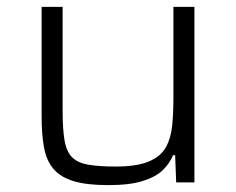

<svg xmlns="http://www.w3.org/2000/svg" viewBox="-20 -530 685 558"><path d="M295 8Q232 8 194 -3.5Q156 -15 135.5 -39Q115 -63 108 -101Q101 -139 101 -191V-510H162V-209Q162 -155 167.5 -122.5Q173 -90 189 -73.5Q205 -57 236 -51.5Q267 -46 316 -46Q377 -46 412 -60.5Q447 -75 462 -102Q477 -129 480.5 -166Q484 -203 484 -247V-510H545V0H492L489 -79H483Q473 -55 453 -35.5Q433 -16 395 -4Q357 8 295 8Z"/></svg>

Font: Saira SemiExpanded Light
Style: Regular
Weight: 300
Width: 6
Designer: Hector Gatti with collaboration of the Omnibus-Type team
Foundry: Omnibus-Type
Version: Version 1.101